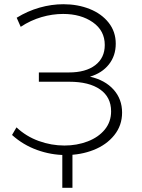

<svg xmlns="http://www.w3.org/2000/svg" viewBox="-20 -729 671 909"><path d="M558 -196Q558 -135 521 -89Q484 -43 423 -19Q362 5 291 5Q222 5 155.5 -19Q89 -43 37 -90L58 -126Q104 -83 163.5 -61.5Q223 -40 285 -40Q344 -40 395 -59.5Q446 -79 476 -115.5Q506 -152 506 -202Q506 -269 454 -305.5Q402 -342 308 -342H164V-386H306Q386 -386 431 -420.5Q476 -455 476 -516Q476 -584 419.5 -623.5Q363 -663 279 -663Q228 -663 176.5 -648Q125 -633 78 -602L59 -645Q111 -677 167.5 -693Q224 -709 280 -709Q348 -709 404.5 -686.5Q461 -664 494.5 -621.5Q528 -579 528 -522Q528 -465 495.5 -424Q463 -383 406 -366Q477 -350 517.5 -305Q558 -260 558 -196ZM323 160H275V-15H323Z"/></svg>

Font: Montserrat Atlas Light
Style: Regular
Weight: 300
Designer: Julieta Ulanovsky
Foundry: Julieta Ulanovsky
Version: Version 7.200